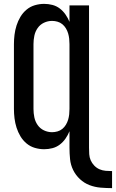

<svg xmlns="http://www.w3.org/2000/svg" viewBox="-20 -763 599 992"><path d="M559 209Q530 209 500 206.5Q470 204 442.5 193.5Q415 183 393 162.5Q371 142 358 115.5Q345 89 342 59.5Q339 30 339 0V-85Q331 -65 318.5 -47Q306 -29 289 -16Q272 -3 251 2.5Q230 8 208 8Q184 8 160 1Q136 -6 117 -22Q98 -38 85.5 -59Q73 -80 65.5 -103.5Q58 -127 55 -151.5Q52 -176 52 -200V-535Q52 -559 55 -583.5Q58 -608 65.5 -631.5Q73 -655 85.5 -676Q98 -697 117 -713Q136 -729 160 -736Q184 -743 208 -743Q230 -743 251 -737.5Q272 -732 289 -719Q306 -706 318.5 -688Q331 -670 339 -650V-735H440V0Q440 17 441 33.5Q442 50 448.5 65Q455 80 467 92.5Q479 105 494 111.5Q509 118 526 119.5Q543 121 559 121ZM249 -80Q263 -80 277 -84Q291 -88 302 -97Q313 -106 320.5 -118.5Q328 -131 332 -144.5Q336 -158 337.5 -172Q339 -186 339 -200V-535Q339 -549 337.5 -563Q336 -577 332 -590.5Q328 -604 320.5 -616.5Q313 -629 302 -638Q291 -647 277 -651Q263 -655 249 -655Q227 -655 207 -645.5Q187 -636 174.5 -618Q162 -600 157.5 -578.5Q153 -557 153 -535V-200Q153 -178 157.5 -156.5Q162 -135 174.5 -117Q187 -99 207 -89.5Q227 -80 249 -80Z"/></svg>

Font: Zed Mono Semibold
Style: Regular
Weight: 600
Monospace: yes
Designer: Belleve Invis
Foundry: Belleve Invis
Version: Version 1.0.0; ttfautohint (v1.8.4)